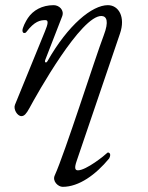

<svg xmlns="http://www.w3.org/2000/svg" viewBox="-20 -434 572 744"><path d="M63 16C74 16 82 7 94 -15C123 -69 295 -376 374 -372C393 -371 403 -352 382 -297C348 -208 232 158 192 246C182 268 205 290 223 290C286 290 351 243 403 180C405 177 407 171 407 166C407 161 403 157 399 157C398 157 397 157 396 158C386 168 314 226 282 226C270 226 268 216 277 190L445 -304C467 -368 440 -414 398 -414C337 -414 244 -338 164 -197C162 -194 160 -192 158 -192C155 -192 153 -195 155 -201L221 -371C230 -395 209 -414 188 -414C143 -414 108 -394 88 -364C80 -352 66 -326 67 -314C68 -308 71 -306 74 -306C77 -306 80 -307 82 -310C114 -352 136 -356 156 -356C169 -356 166 -341 154 -312L38 -28C31 -11 47 16 63 16Z"/></svg>

Font: EB Garamond
Style: Italic
Weight: 400
Italic angle: -17.2°
Designer: Georg Duffner and Octavio Pardo
Foundry: Georg Duffner
Version: Version 1.000;PS 001.000;hotconv 1.0.88;makeotf.lib2.5.64775